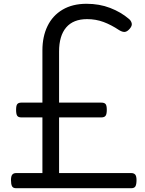

<svg xmlns="http://www.w3.org/2000/svg" viewBox="-20 -994 765 1014"><path d="M65 0Q49 0 43.5 -10.5Q38 -21 38 -43Q38 -64 45 -72Q52 -80 65 -80H204V-374H92Q77 -374 71 -382.5Q65 -391 65 -414Q65 -437 71.5 -444.5Q78 -452 92 -452H204V-728Q204 -801 231 -856.5Q258 -912 310.5 -943Q363 -974 437 -974Q505 -974 562 -952Q619 -930 661 -894Q672 -885 675.5 -871.5Q679 -858 665 -842Q652 -827 639.5 -825.5Q627 -824 609 -835Q567 -863 526.5 -878Q486 -893 440 -893Q367 -893 329.5 -849Q292 -805 292 -722V-452H516Q531 -452 537.5 -444.5Q544 -437 544 -414Q544 -391 537.5 -382.5Q531 -374 516 -374H292V-80H673Q687 -80 694 -72Q701 -64 701 -43Q701 -21 695.5 -10.5Q690 0 673 0Z"/></svg>

Font: Playwrite IT Trad
Style: Regular
Weight: 400
Designer: Veronika Burian, José Scaglione
Foundry: TypeTogether
Version: Version 1.002